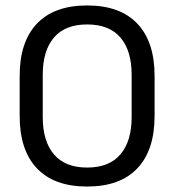

<svg xmlns="http://www.w3.org/2000/svg" viewBox="-20 -671 638 703"><path d="M299 12Q178 12 115 -54.8Q52 -121.5 52 -246V-393.5Q52 -517.5 115 -584.2Q178 -651 299 -651Q420 -651 483 -584.2Q546 -517.5 546 -393.5V-246Q546 -121.5 483 -54.8Q420 12 299 12ZM299 -57.5Q380 -57.5 421 -105.8Q462 -154 462 -242.5V-397Q462 -485.5 421 -533.5Q380 -581.5 299 -581.5Q218.5 -581.5 177.5 -533.5Q136.5 -485.5 136.5 -397V-242.5Q136.5 -154 177.5 -105.8Q218.5 -57.5 299 -57.5Z"/></svg>

Font: Anek Kannada Medium
Style: Regular
Weight: 400
Version: Version 1.003